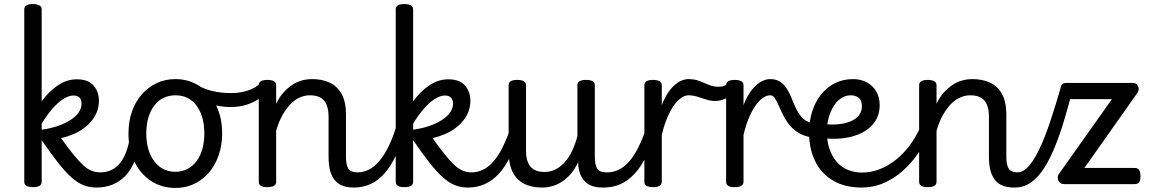

<svg xmlns="http://www.w3.org/2000/svg" viewBox="-20 -910 5692 949"><path d="M456 17Q423 17 393.5 5.5Q364 -6 334 -32.5Q304 -59 268 -104.5Q232 -150 186 -217V-11Q186 2 175 8.5Q164 15 143 15Q121 15 110.5 8.5Q100 2 100 -11V-864Q100 -877 110.5 -883.5Q121 -890 143 -890Q157 -890 166.5 -887Q176 -884 181 -878.5Q186 -873 186 -864V-409Q220 -457 265 -487.5Q310 -518 360 -518Q415 -518 442 -487.5Q469 -457 469 -412Q469 -386 460.5 -361.5Q452 -337 435.5 -316Q419 -295 396 -277.5Q373 -260 344 -247.5Q315 -235 282 -227Q317 -178 343.5 -145.5Q370 -113 391 -93.5Q412 -74 432.5 -66Q453 -58 475 -58Q488 -58 493.5 -46.5Q499 -35 497 -20.5Q495 -6 485 5.5Q475 17 456 17ZM186 -269Q230 -275 266 -287.5Q302 -300 328.5 -317Q355 -334 369 -354.5Q383 -375 383 -397Q383 -419 372 -428.5Q361 -438 343 -438Q320 -438 292.5 -420.5Q265 -403 238 -371.5Q211 -340 186 -299Z M456 17Q442 17 435.5 5.5Q429 -6 430.5 -20.5Q432 -35 443 -46.5Q454 -58 475 -58Q502 -58 524.5 -67Q547 -76 565.5 -95Q584 -114 597.5 -144Q611 -174 619 -215Q622 -230 635 -233.5Q648 -237 660 -232Q672 -227 670 -212Q662 -153 643.5 -109.5Q625 -66 597.5 -38.5Q570 -11 534.5 3Q499 17 456 17Z M847 19Q780 19 727.5 -15Q675 -49 645 -109.5Q615 -170 615 -250Q615 -309 632 -358Q649 -407 680.5 -443Q712 -479 754 -499Q796 -519 847 -519Q914 -519 966 -484.5Q1018 -450 1048 -389.5Q1078 -329 1078 -251Q1078 -204 1067 -163Q1056 -122 1035.5 -88.5Q1015 -55 986.5 -31Q958 -7 922.5 6Q887 19 847 19ZM847 -61Q880 -61 906 -74.5Q932 -88 951 -113Q970 -138 980 -173Q990 -208 990 -251Q990 -308 972.5 -350.5Q955 -393 923 -416Q891 -439 847 -439Q815 -439 788 -426Q761 -413 742 -387.5Q723 -362 713 -327.5Q703 -293 703 -250Q703 -193 721 -150.5Q739 -108 771 -84.5Q803 -61 847 -61Z M1119 -381Q1075 -381 1029.5 -393.5Q984 -406 922 -440Q909 -446 907 -457.5Q905 -469 910 -479.5Q915 -490 924.5 -495Q934 -500 945 -494Q988 -470 1030 -460Q1072 -450 1122 -450Q1153 -450 1181 -456Q1209 -462 1232.5 -474Q1256 -486 1271 -503Q1279 -511 1288 -507.5Q1297 -504 1304 -494.5Q1311 -485 1311.5 -473.5Q1312 -462 1303 -454Q1272 -427 1242.5 -411Q1213 -395 1183 -388Q1153 -381 1119 -381Z M1728 17Q1698 17 1674.5 8.5Q1651 0 1635.5 -18.5Q1620 -37 1612 -65.5Q1604 -94 1604 -135V-334Q1604 -368 1594.5 -391.5Q1585 -415 1565 -427Q1545 -439 1511 -439Q1487 -439 1462.5 -428.5Q1438 -418 1416.5 -396Q1395 -374 1376.5 -341.5Q1358 -309 1345 -264V-11Q1345 2 1334 8.5Q1323 15 1301 15Q1280 15 1269.5 8.5Q1259 2 1259 -11V-489Q1259 -502 1269.5 -508.5Q1280 -515 1301 -515Q1323 -515 1334 -508.5Q1345 -502 1345 -489V-397Q1360 -429 1380 -451.5Q1400 -474 1423 -489.5Q1446 -505 1471 -512Q1496 -519 1523 -519Q1572 -519 1609.5 -501.5Q1647 -484 1668.5 -445.5Q1690 -407 1690 -343V-138Q1690 -94 1702 -76Q1714 -58 1747 -58Q1761 -58 1768 -46.5Q1775 -35 1773.5 -20.5Q1772 -6 1761 5.5Q1750 17 1728 17Z M1728 17Q1714 17 1707.5 5.5Q1701 -6 1702.5 -20.5Q1704 -35 1715 -46.5Q1726 -58 1747 -58Q1776 -58 1803 -71.5Q1830 -85 1854 -113Q1878 -141 1899.5 -184Q1921 -227 1939 -286Q1945 -300 1956.5 -299.5Q1968 -299 1977.5 -290Q1987 -281 1984 -269Q1963 -196 1937.5 -142.5Q1912 -89 1881 -53.5Q1850 -18 1812 -0.5Q1774 17 1728 17Z M2292 17Q2259 17 2229.5 5.5Q2200 -6 2170 -32.5Q2140 -59 2104 -104.5Q2068 -150 2022 -217V-11Q2022 2 2011 8.5Q2000 15 1979 15Q1957 15 1946.5 8.5Q1936 2 1936 -11V-864Q1936 -877 1946.5 -883.5Q1957 -890 1979 -890Q1993 -890 2002.5 -887Q2012 -884 2017 -878.5Q2022 -873 2022 -864V-409Q2056 -457 2101 -487.5Q2146 -518 2196 -518Q2251 -518 2278 -487.5Q2305 -457 2305 -412Q2305 -386 2296.5 -361.5Q2288 -337 2271.5 -316Q2255 -295 2232 -277.5Q2209 -260 2180 -247.5Q2151 -235 2118 -227Q2153 -178 2179.5 -145.5Q2206 -113 2227 -93.5Q2248 -74 2268.5 -66Q2289 -58 2311 -58Q2324 -58 2329.5 -46.5Q2335 -35 2333 -20.5Q2331 -6 2321 5.5Q2311 17 2292 17ZM2022 -269Q2066 -275 2102 -287.5Q2138 -300 2164.5 -317Q2191 -334 2205 -354.5Q2219 -375 2219 -397Q2219 -419 2208 -428.5Q2197 -438 2179 -438Q2156 -438 2128.5 -420.5Q2101 -403 2074 -371.5Q2047 -340 2022 -299Z M2292 17Q2278 17 2271.5 5.5Q2265 -6 2266.5 -20.5Q2268 -35 2279 -46.5Q2290 -58 2311 -58Q2340 -58 2367 -71Q2394 -84 2418 -111Q2442 -138 2463 -179.5Q2484 -221 2503 -276Q2508 -291 2520 -290.5Q2532 -290 2541.5 -280.5Q2551 -271 2548 -259Q2528 -189 2502.5 -137Q2477 -85 2445.5 -51Q2414 -17 2376 0Q2338 17 2292 17Z M2660 17Q2607 17 2570 -2Q2533 -21 2513.5 -60.5Q2494 -100 2494 -161V-489Q2494 -502 2504.5 -508.5Q2515 -515 2536 -515Q2558 -515 2569 -508.5Q2580 -502 2580 -489V-163Q2580 -129 2590 -106Q2600 -83 2620 -71.5Q2640 -60 2671 -60Q2701 -60 2726.5 -73Q2752 -86 2772.5 -109.5Q2793 -133 2808.5 -166Q2824 -199 2834 -237V-489Q2834 -502 2844.5 -508.5Q2855 -515 2877 -515Q2898 -515 2909 -508.5Q2920 -502 2920 -489V-138Q2920 -94 2932 -76Q2944 -58 2977 -58Q2991 -58 2998 -46.5Q3005 -35 3003.5 -20.5Q3002 -6 2991 5.5Q2980 17 2958 17Q2934 17 2914 11.5Q2894 6 2878.5 -6.5Q2863 -19 2853 -38.5Q2843 -58 2839 -85L2838 -109Q2823 -77 2803.5 -53.5Q2784 -30 2761.5 -14.5Q2739 1 2713 9Q2687 17 2660 17Z M2963 17Q2949 17 2942.5 5.5Q2936 -6 2937.5 -20.5Q2939 -35 2950 -46.5Q2961 -58 2982 -58Q3011 -58 3038 -71Q3065 -84 3089 -111Q3113 -138 3134 -179.5Q3155 -221 3174 -276Q3179 -291 3191 -290.5Q3203 -290 3212.5 -280.5Q3222 -271 3219 -259Q3199 -189 3173.5 -137Q3148 -85 3116.5 -51Q3085 -17 3047 0Q3009 17 2963 17Z M3207 15Q3186 15 3175.5 8.5Q3165 2 3165 -11V-489Q3165 -502 3175.5 -508.5Q3186 -515 3207 -515Q3229 -515 3240 -508.5Q3251 -502 3251 -489V-390Q3263 -422 3278.5 -446.5Q3294 -471 3311.5 -487Q3329 -503 3347 -511Q3365 -519 3383 -519Q3402 -519 3411.5 -507Q3421 -495 3421 -479Q3421 -463 3411.5 -451Q3402 -439 3383 -439Q3364 -439 3344.5 -424.5Q3325 -410 3307.5 -384Q3290 -358 3275.5 -322Q3261 -286 3251 -243V-11Q3251 2 3240 8.5Q3229 15 3207 15Z M3514 -411Q3492 -411 3469.5 -418.5Q3447 -426 3425.5 -432.5Q3404 -439 3383 -439Q3364 -439 3355 -451Q3346 -463 3346 -479Q3346 -495 3355 -507Q3364 -519 3383 -519Q3412 -519 3435.5 -510Q3459 -501 3482.5 -491Q3506 -481 3531 -481Q3548 -481 3558 -485Q3568 -489 3575 -495Q3589 -507 3601 -502Q3613 -497 3617 -484Q3621 -471 3609 -458Q3585 -431 3562 -421Q3539 -411 3514 -411Z M3611 15Q3590 15 3579.5 8.5Q3569 2 3569 -11V-489Q3569 -502 3579.5 -508.5Q3590 -515 3611 -515Q3633 -515 3644 -508.5Q3655 -502 3655 -489V-390Q3667 -422 3682.5 -446.5Q3698 -471 3715.5 -487Q3733 -503 3751 -511Q3769 -519 3787 -519Q3806 -519 3815.5 -507Q3825 -495 3825 -479Q3825 -463 3815.5 -451Q3806 -439 3787 -439Q3768 -439 3748.5 -424.5Q3729 -410 3711.5 -384Q3694 -358 3679.5 -322Q3665 -286 3655 -243V-11Q3655 2 3644 8.5Q3633 15 3611 15Z M3998 -230Q3954 -236 3924 -255Q3894 -274 3872.5 -305Q3851 -336 3834 -377Q3818 -413 3809 -426Q3800 -439 3787 -439Q3768 -439 3759 -451Q3750 -463 3750 -479Q3750 -495 3759 -507Q3768 -519 3787 -519Q3814 -519 3833.5 -507.5Q3853 -496 3869 -471.5Q3885 -447 3900 -406Q3917 -366 3932.5 -343.5Q3948 -321 3967.5 -311.5Q3987 -302 4015 -297Q4029 -295 4035.5 -284Q4042 -273 4040.5 -259.5Q4039 -246 4028 -237Q4017 -228 3998 -230Z M4027 -300Q4073 -293 4111.5 -295Q4150 -297 4179 -308Q4208 -319 4224 -338Q4240 -357 4240 -384Q4240 -414 4224.5 -426.5Q4209 -439 4185 -439Q4160 -439 4138.5 -425Q4117 -411 4101 -386Q4085 -361 4076 -328.5Q4067 -296 4067 -260Q4067 -210 4080.5 -172Q4094 -134 4117.5 -108Q4141 -82 4173 -69.5Q4205 -57 4241 -57Q4256 -57 4263 -45.5Q4270 -34 4270 -19.5Q4270 -5 4263 6Q4256 17 4241 17Q4155 17 4096.5 -18Q4038 -53 4008.5 -114.5Q3979 -176 3979 -255Q3979 -310 3994 -358Q4009 -406 4038 -442.5Q4067 -479 4107 -499Q4147 -519 4197 -519Q4235 -519 4264.5 -503Q4294 -487 4311 -458Q4328 -429 4328 -390Q4328 -344 4305 -309.5Q4282 -275 4241 -254Q4200 -233 4145.5 -226.5Q4091 -220 4027 -230Z M4238 17Q4229 17 4224 6Q4219 -5 4219 -19.5Q4219 -34 4224 -45.5Q4229 -57 4238 -57Q4285 -57 4327.5 -73.5Q4370 -90 4406.5 -119Q4443 -148 4473 -187Q4503 -226 4524 -271Q4530 -281 4543 -278.5Q4556 -276 4565 -267Q4574 -258 4570 -248Q4549 -197 4516.5 -150Q4484 -103 4442 -65.5Q4400 -28 4348.5 -5.5Q4297 17 4238 17Z M4992 17Q4962 17 4938.5 8.5Q4915 0 4899.5 -18.5Q4884 -37 4876 -65.5Q4868 -94 4868 -135V-334Q4868 -368 4858.5 -391.5Q4849 -415 4829 -427Q4809 -439 4775 -439Q4751 -439 4726.5 -428.5Q4702 -418 4680.5 -396Q4659 -374 4640.5 -341.5Q4622 -309 4609 -264V-11Q4609 2 4598 8.5Q4587 15 4565 15Q4544 15 4533.5 8.5Q4523 2 4523 -11V-489Q4523 -502 4533.5 -508.5Q4544 -515 4565 -515Q4587 -515 4598 -508.5Q4609 -502 4609 -489V-397Q4624 -429 4644 -451.5Q4664 -474 4687 -489.5Q4710 -505 4735 -512Q4760 -519 4787 -519Q4836 -519 4873.5 -501.5Q4911 -484 4932.5 -445.5Q4954 -407 4954 -343V-138Q4954 -94 4966 -76Q4978 -58 5011 -58Q5025 -58 5032 -46.5Q5039 -35 5037.5 -20.5Q5036 -6 5025 5.5Q5014 17 4992 17Z M4995 17Q4981 17 4976.5 5.5Q4972 -6 4975 -20.5Q4978 -35 4987 -46.5Q4996 -58 5010 -58Q5037 -58 5064 -88Q5091 -118 5117.5 -173.5Q5144 -229 5170.5 -308Q5197 -387 5225 -485Q5227 -491 5236.5 -492.5Q5246 -494 5257.5 -491.5Q5269 -489 5276.5 -483Q5284 -477 5282 -468Q5263 -394 5242 -323Q5221 -252 5196.5 -190.5Q5172 -129 5143 -82.5Q5114 -36 5077.5 -9.5Q5041 17 4995 17Z M5240 0Q5218 0 5211 -18Q5204 -36 5213 -49L5476 -420H5251Q5236 -420 5228.5 -429Q5221 -438 5221 -460Q5221 -483 5228.5 -491.5Q5236 -500 5251 -500H5580Q5593 -500 5600 -492Q5607 -484 5608 -472.5Q5609 -461 5602 -451L5340 -80H5588Q5603 -80 5610 -70.5Q5617 -61 5617 -38Q5617 -17 5610 -8.5Q5603 0 5588 0Z"/></svg>

Font: Playwrite GB J
Style: Regular
Weight: 400
Designer: Veronika Burian, José Scaglione
Foundry: TypeTogether
Version: Version 1.002